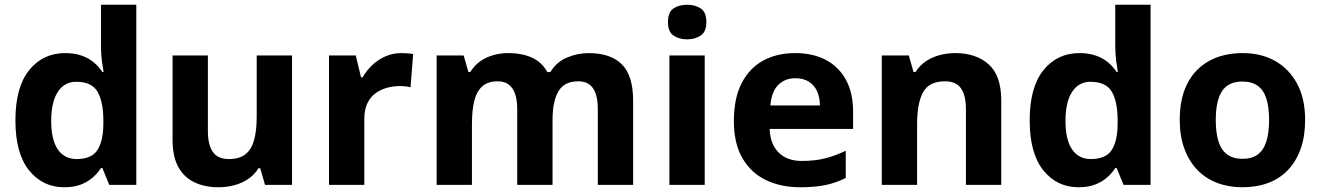

<svg xmlns="http://www.w3.org/2000/svg" viewBox="-20 -780 5571 810"><path d="M251 10Q160 10 102.5 -61.5Q45 -133 45 -272Q45 -412 103 -484Q161 -556 255 -556Q294 -556 324 -545.5Q354 -535 375.5 -517Q397 -499 412 -476H417Q414 -492 410 -522.5Q406 -553 406 -585V-760H555V0H441L412 -71H406Q392 -49 370.5 -30.5Q349 -12 320 -1Q291 10 251 10ZM303 -109Q365 -109 390 -145.5Q415 -182 416 -255V-271Q416 -351 391.5 -393Q367 -435 301 -435Q252 -435 224 -392.5Q196 -350 196 -270Q196 -190 224 -149.5Q252 -109 303 -109Z M1212 -546V0H1098L1078 -70H1070Q1053 -42 1026.5 -24.5Q1000 -7 968 1.5Q936 10 902 10Q844 10 800 -11Q756 -32 732 -76Q708 -120 708 -190V-546H857V-227Q857 -169 878 -139Q899 -109 945 -109Q991 -109 1016.5 -130Q1042 -151 1052.5 -191Q1063 -231 1063 -289V-546Z M1673 -556Q1684 -556 1699 -555Q1714 -554 1723 -552L1712 -412Q1705 -414 1691.5 -415.5Q1678 -417 1668 -417Q1639 -417 1612 -409.5Q1585 -402 1563.5 -386Q1542 -370 1529.5 -343.5Q1517 -317 1517 -278V0H1368V-546H1481L1503 -454H1510Q1526 -482 1550 -505Q1574 -528 1605.5 -542Q1637 -556 1673 -556Z M2463 -556Q2556 -556 2603.5 -508.5Q2651 -461 2651 -356V0H2502V-319.4Q2502 -377.7 2482 -407.4Q2462 -437 2419.8 -437Q2361 -437 2336 -395Q2311 -353 2311 -273.5V0H2162V-319.1Q2162 -358 2153 -384Q2144 -410 2126 -423.5Q2108 -437 2079.5 -437Q2039 -437 2015 -416Q1991 -395 1981 -355.2Q1971 -315.4 1971 -257.2V0H1822V-546H1936L1956.2 -476H1964Q1981 -504 2006 -521.5Q2030.9 -539 2061.5 -547.5Q2092 -556 2123 -556Q2183 -556 2225 -536.5Q2267 -517 2289 -476H2302Q2327 -518 2371.5 -537Q2416 -556 2463 -556Z M2953 -546V0H2804V-546ZM2879 -760Q2912 -760 2936 -744.5Q2960 -729 2960 -686.8Q2960 -646 2936 -630Q2912 -614 2879 -614Q2844.7 -614 2821.4 -630Q2798 -646 2798 -686.8Q2798 -729 2821.4 -744.5Q2844.7 -760 2879 -760Z M3334 -556Q3410 -556 3464.5 -527Q3519 -498 3549 -443Q3579 -388 3579 -308V-236H3227Q3229 -173 3264.5 -137Q3300 -101 3363 -101Q3416 -101 3459 -111.5Q3502 -122 3548 -144V-29Q3508 -9 3463.5 0.5Q3419 10 3356 10Q3274 10 3211 -20.5Q3148 -51 3112 -113Q3076 -175 3076 -269Q3076 -365 3108.5 -428.5Q3141 -492 3199 -524Q3257 -556 3334 -556ZM3335 -450Q3292 -450 3263.5 -422Q3235 -394 3230 -335H3439Q3439 -368 3427.5 -394Q3416 -420 3393 -435Q3370 -450 3335 -450Z M4010 -556Q4098 -556 4151 -508.5Q4204 -461 4204 -356V0H4055V-319Q4055 -378 4034 -407.5Q4013 -437 3967 -437Q3899 -437 3874 -390.5Q3849 -344 3849 -257V0H3700V-546H3814L3834 -476H3842Q3860 -504 3886 -521.5Q3912 -539 3944 -547.5Q3976 -556 4010 -556Z M4530 10Q4439 10 4381.5 -61.5Q4324 -133 4324 -272Q4324 -412 4382 -484Q4440 -556 4534 -556Q4573 -556 4603 -545.5Q4633 -535 4654.5 -517Q4676 -499 4691 -476H4696Q4693 -492 4689 -522.5Q4685 -553 4685 -585V-760H4834V0H4720L4691 -71H4685Q4671 -49 4649.5 -30.5Q4628 -12 4599 -1Q4570 10 4530 10ZM4582 -109Q4644 -109 4669 -145.5Q4694 -182 4695 -255V-271Q4695 -351 4670.5 -393Q4646 -435 4580 -435Q4531 -435 4503 -392.5Q4475 -350 4475 -270Q4475 -190 4503 -149.5Q4531 -109 4582 -109Z M5486 -274Q5486 -205.6 5467.5 -153.1Q5448.9 -100.5 5414.5 -63.7Q5380 -27 5331 -8.5Q5282 10 5220.4 10Q5163.2 10 5114.6 -8.5Q5066 -27 5031 -63.5Q4996 -100 4976.5 -153Q4957 -206 4957 -274.2Q4957 -364.7 4989 -427.3Q5021.1 -489.9 5080.9 -522.9Q5140.7 -556 5223 -556Q5300.4 -556 5359.2 -523Q5418 -490 5452 -427.3Q5486 -364.7 5486 -274ZM5109 -273.8Q5109 -220 5120.5 -183.5Q5132 -147 5157 -128.5Q5182 -110 5222 -110Q5262 -110 5286.5 -128.5Q5311 -147 5322.5 -183.5Q5334 -220 5334 -273.6Q5334 -328 5322.5 -364Q5311 -400 5286 -418Q5261.1 -436 5221.3 -436Q5162 -436 5135.5 -395.5Q5109 -355 5109 -273.8Z"/></svg>

Font: Noto Sans Telugu
Style: Regular
Weight: 400
Designer: Jelle Bosma - Monotype Design Team
Foundry: Monotype Imaging Inc.
Version: Version 2.003